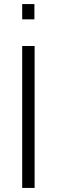

<svg xmlns="http://www.w3.org/2000/svg" viewBox="-20 -923 279 943"><path d="M89 0V-697H150V0ZM89 -828V-903H149V-828Z"/></svg>

Font: TitilliumText22L Lt
Style: Thin
Weight: 300
Designer: Campivisivi
Foundry: Campivisivi
Version: 1.000